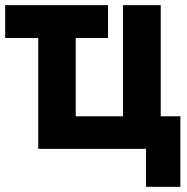

<svg xmlns="http://www.w3.org/2000/svg" viewBox="-25 -559 725 743"><path d="M393 -412V-539H-5V-412H123V17H540V164H673V-109H597V-539H451V-109H268V-412Z"/></svg>

Font: Repo Bold
Style: Bold
Weight: 700
Designer: Stefan Peev
Foundry: Context Ltd
Version: Version 1.502